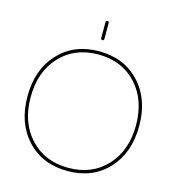

<svg xmlns="http://www.w3.org/2000/svg" viewBox="-133 -1041 1057 1162"><g transform="rotate(15 396.0 -460.0)"><path d="M386 -820V-920Q386 -930 396 -930Q406 -930 406 -920V-820Q406 -810 396 -810Q386 -810 386 -820ZM635 -622Q544 -720 396 -720Q248 -720 157 -622Q66 -524 66 -365Q66 -206 157 -108Q248 -10 396 -10Q544 -10 635 -108Q726 -206 726 -365Q726 -524 635 -622ZM649.5 -93.5Q553 10 396 10Q239 10 142.5 -93.5Q46 -197 46 -365Q46 -533 142.5 -636.5Q239 -740 396 -740Q553 -740 649.5 -636.5Q746 -533 746 -365Q746 -197 649.5 -93.5Z"/></g></svg>

Font: Rounded Mplus 1c Thin
Style: Regular
Weight: 250
Version: Version 1.059.20150529